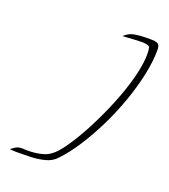

<svg xmlns="http://www.w3.org/2000/svg" viewBox="-135 -813 815 927"><g transform="rotate(20 273.0 -349.5)"><path d="M58 17Q49 17 40 16.5Q31 16 22 15Q40 0 51 -4.5Q62 -9 75 -9Q81 -9 88.5 -8.5Q96 -8 106 -8Q149 -8 184.5 -18.5Q220 -29 249 -63Q279 -98 312 -153Q345 -208 376.5 -273.5Q408 -339 433.5 -406Q459 -473 474 -535Q489 -597 489 -643Q489 -653 488 -662Q487 -671 485 -680Q476 -686 466 -687.5Q456 -689 445 -689Q420 -689 395.5 -687Q371 -685 346 -684Q369 -706 397.5 -711Q426 -716 455 -716H486Q505 -716 516.5 -710Q528 -704 528 -679Q528 -620 513 -549.5Q498 -479 472 -405.5Q446 -332 411.5 -261.5Q377 -191 338 -130.5Q299 -70 258 -27Q236 -3 200.5 6Q165 15 127 16Q89 17 58 17Z"/></g></svg>

Font: Inspiration
Style: Regular
Weight: 400
Designer: Robert E. Leuschke
Foundry: Robert E. Leuschke
Version: Version 2.010; ttfautohint (v1.8.3)